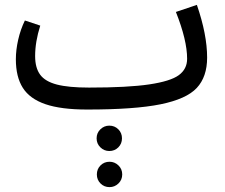

<svg xmlns="http://www.w3.org/2000/svg" viewBox="-20 -435 924 787"><path d="M829 -199Q829 -120 786.5 -74.5Q744 -29 638 -7.5Q532 14 337 14Q230 14 166 -8Q102 -30 73.5 -75Q45 -120 45 -192Q45 -230 54.5 -272Q64 -314 82 -351L145 -330Q124 -264 124 -205Q124 -157 144.5 -129Q165 -101 213 -88.5Q261 -76 345 -76Q504 -76 591.5 -89Q679 -102 713 -127Q747 -152 747 -194Q747 -270 701 -386L787 -415Q829 -293 829 -199ZM376 132Q376 110 391.5 95Q407 80 428 80Q450 80 465 95Q480 110 480 132Q480 154 465 169Q450 184 428 184Q407 184 391.5 169Q376 154 376 132ZM377 280Q377 258 392 243Q407 228 429 228Q450 228 465.5 243Q481 258 481 280Q481 302 465.5 317Q450 332 429 332Q407 332 392 317Q377 302 377 280Z"/></svg>

Font: FiraGO
Style: Regular
Weight: 400
Designer: bBox Type
Foundry: bBox Type GmbH
Version: Version 1.001;April 20, 2020;FontCreator 12.0.0.2555 64-bit